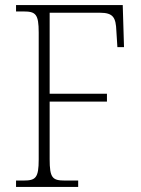

<svg xmlns="http://www.w3.org/2000/svg" viewBox="-20 -734 553 754"><path d="M43 0H287V-25H235C186 -25 175 -35 175 -109V-335H400V-366H175V-684H372C425 -684 435 -665 437 -612L441 -549H467L462 -714H43V-689H72C120 -689 132 -679 132 -606V-108C132 -35 120 -25 72 -25H43Z"/></svg>

Font: Noto Serif Hebrew SemiCondensed ExtraLight
Style: Regular
Weight: 200
Width: 4
Designer: Monotype Design Team
Foundry: Monotype Imaging Inc.
Version: Version 2.004